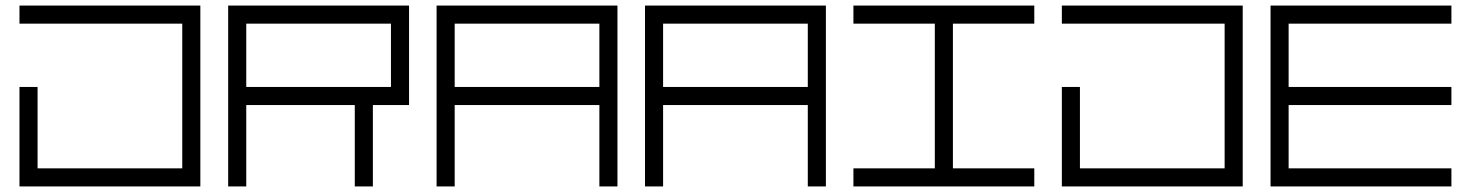

<svg xmlns="http://www.w3.org/2000/svg" viewBox="-20 -670 5285 690"><path d="M115 -65H635V-585H50V-650H700V-585V-65V0H50V-65V-357.5H115ZM115 -65Z M865 -650H800V0H865V-292.5H1255V0H1320V-292.5H1450V-325V-650H1385ZM865 -585H1385V-357.5H865ZM865 -585Z M2134 -585H1614V-357.5H2134ZM2199 0H2134V-292.5H1614V0H1549V-585V-650H2199ZM2199 -585Z M2883 -585H2363V-357.5H2883ZM2948 0H2883V-292.5H2363V0H2298V-585V-650H2948ZM2948 -585Z M3404.5 -65H3697V0H3047V-65H3339.5V-585H3047V-650H3697V-585H3404.5ZM3404.5 -65Z M3861 -65H4381V-585H3796V-650H4446V-585V-65V0H3796V-65V-357.5H3861ZM3861 -65Z M4611 -585V-357.5H5196V-292.5H4611V-65H5196V0H4546V-65V-585V-650H5196V-585ZM4611 -585Z"/></svg>

Font: skuare
Style: Regular
Weight: 400
Designer: Dinesh Verma
Version: 0.0.1;FontRapid 1.4.1